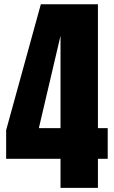

<svg xmlns="http://www.w3.org/2000/svg" viewBox="-20 -880 534 900"><path d="M439 0.5H263.7V-135.7H8.8V-270L171.4 -859.9H439V-279.3H484.9V-135.7H439ZM263.7 -712.4 162.1 -279.3H263.7Z"/></svg>

Font: Anton
Style: Regular
Weight: 400
Designer: Vernon Adams, Tural Alisoy
Foundry: Vernon Adams
Version: Version 2.300